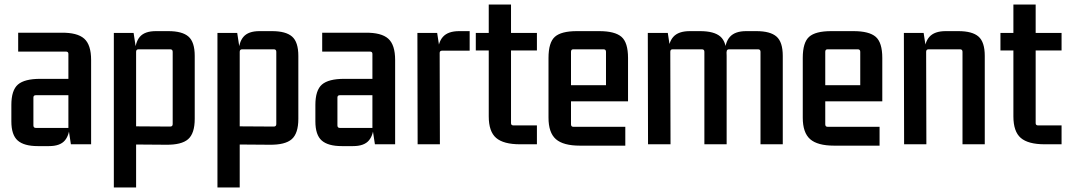

<svg xmlns="http://www.w3.org/2000/svg" viewBox="-20 -635 4697 845"><path d="M196 8H146Q86 8 58 -16.5Q30 -41 30 -101V-173Q30 -238 59 -263Q88 -288 157 -288H293V-216H138Q127 -216 127 -206V-83Q127 -72 138 -72H281V-398Q281 -408 270 -408H60V-491H250Q320 -492 350.5 -465Q381 -438 381 -371V0H292L281 -72L287 -91Q287 -43 266 -17.5Q245 8 196 8Z M579 190H481V-490H568L579 -418L574 -399Q574 -448 595.5 -473Q617 -498 666 -498H721Q782 -498 809.5 -474Q837 -450 837 -389V-112Q837 -48 808 -22.5Q779 3 710 2L579 1ZM579 -407V-67L568 -79L729 -78Q740 -78 740 -89V-407Q740 -418 729 -418H590Q579 -418 579 -407Z M1035 190H937V-490H1024L1035 -418L1030 -399Q1030 -448 1051.5 -473Q1073 -498 1122 -498H1177Q1238 -498 1265.5 -474Q1293 -450 1293 -389V-112Q1293 -48 1264 -22.5Q1235 3 1166 2L1035 1ZM1035 -407V-67L1024 -79L1185 -78Q1196 -78 1196 -89V-407Q1196 -418 1185 -418H1046Q1035 -418 1035 -407Z M1534 8H1484Q1424 8 1396 -16.5Q1368 -41 1368 -101V-173Q1368 -238 1397 -263Q1426 -288 1495 -288H1631V-216H1476Q1465 -216 1465 -206V-83Q1465 -72 1476 -72H1619V-398Q1619 -408 1608 -408H1398V-491H1588Q1658 -492 1688.5 -465Q1719 -438 1719 -371V0H1630L1619 -72L1625 -91Q1625 -43 1604 -17.5Q1583 8 1534 8Z M2001 -498H2047V-412H1926Q1915 -412 1915 -402L1916 0H1818L1817 -490H1904L1915 -418L1907 -399Q1907 -448 1929.5 -473Q1952 -498 2001 -498Z M2343 -490V-413H2219L2229 -423V-93Q2229 -83 2240 -83H2343V0H2269Q2196 0 2163.5 -28Q2131 -56 2131 -123V-423L2141 -413H2074V-490H2141L2131 -480V-615H2229V-480L2219 -490Z M2732 6H2532Q2459 6 2426.5 -22.5Q2394 -51 2394 -117V-380Q2394 -448 2422 -473Q2450 -498 2519 -498H2617Q2686 -498 2715 -473Q2744 -448 2744 -380V-189H2481V-260H2647V-407Q2647 -418 2636 -418H2503Q2493 -418 2493 -407V-88Q2493 -77 2503 -77H2732Z M3016 -498H3061Q3123 -498 3150.5 -474Q3178 -450 3178 -389V0H3080V-407Q3080 -418 3069 -418H2940Q2930 -418 2930 -407L2931 0H2832L2831 -490H2919L2930 -418L2921 -399Q2921 -448 2943.5 -473Q2966 -498 3016 -498ZM3264 -498H3309Q3370 -498 3397.5 -474Q3425 -450 3425 -389V0H3327V-407Q3327 -418 3316 -418H3189Q3178 -418 3178 -407L3175 -386L3170 -399Q3170 -448 3192.5 -473Q3215 -498 3264 -498Z M3851 6H3651Q3578 6 3545.5 -22.5Q3513 -51 3513 -117V-380Q3513 -448 3541 -473Q3569 -498 3638 -498H3736Q3805 -498 3834 -473Q3863 -448 3863 -380V-189H3600V-260H3766V-407Q3766 -418 3755 -418H3622Q3612 -418 3612 -407V-88Q3612 -77 3622 -77H3851Z M4142 -498H4198Q4259 -498 4286.5 -474Q4314 -450 4314 -389V0H4216V-407Q4216 -418 4205 -418H4067Q4056 -418 4056 -407L4057 0H3959L3958 -490H4045L4056 -418L4048 -399Q4048 -448 4070.5 -473Q4093 -498 4142 -498Z M4652 -490V-413H4528L4538 -423V-93Q4538 -83 4549 -83H4652V0H4578Q4505 0 4472.5 -28Q4440 -56 4440 -123V-423L4450 -413H4383V-490H4450L4440 -480V-615H4538V-480L4528 -490Z"/></svg>

Font: Gemunu Libre ExtraLight SemiBold
Style: Regular
Weight: 600
Version: Version 1.100